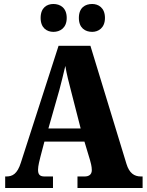

<svg xmlns="http://www.w3.org/2000/svg" viewBox="-20 -944 736 964"><path d="M443 -784C473 -784 507 -803 507 -854C507 -906 473 -924 443 -924C408 -924 376 -906 376 -854C376 -803 408 -784 443 -784ZM248 -784C281 -784 315 -803 315 -854C315 -906 281 -924 248 -924C216 -924 184 -906 184 -854C184 -803 216 -784 248 -784ZM6 0H246V-58H203C178 -58 171 -70 171 -92C171 -111 179 -141 183 -157L203 -233H404L432 -140C435 -130 441 -108 441 -90C441 -65 423 -58 405 -58H369V0H696V-58H687C654 -58 629 -75 615 -121L434 -714H274L85 -128C67 -70 42 -58 12 -58H6ZM223 -299 278 -492C288 -529 298 -571 308 -613C315 -570 326 -529 336 -490L385 -299Z"/></svg>

Font: Noto Serif Armenian Condensed Black
Style: Regular
Weight: 900
Width: 3
Designer: Monotype Design Team
Foundry: Monotype Imaging Inc.
Version: Version 2.008